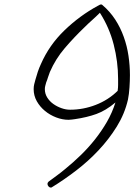

<svg xmlns="http://www.w3.org/2000/svg" viewBox="-20 -804 599 855"><path d="M558.6 -469.7Q558.6 -444.3 556.6 -414.6Q554.7 -384.8 549.8 -360.4Q535.2 -296.9 500 -240.2Q464.8 -183.6 418.9 -134.8Q373 -85.9 318.8 -44.4Q264.6 -2.9 211.9 29.3Q210.9 31.2 206.1 31.2Q200.2 31.2 195.8 25.9Q191.4 20.5 191.4 14.6Q191.4 9.8 196.3 4.9Q214.8 -8.8 233.4 -22.5Q252 -36.1 269.5 -50.8Q305.7 -80.1 339.8 -113.3Q374 -146.5 403.3 -183.6Q432.6 -220.7 456.1 -261.2Q479.5 -301.8 494.1 -347.7Q451.2 -311.5 409.2 -296.4Q367.2 -281.2 313.5 -273.4Q305.7 -272.5 299.3 -271.5Q293 -270.5 285.2 -270.5Q257.8 -270.5 230 -281.2Q202.1 -292 180.2 -310.1Q158.2 -328.1 144 -353Q129.9 -377.9 129.9 -407.2Q129.9 -418.9 132.3 -428.7Q134.8 -438.5 137.7 -449.2Q142.6 -466.8 148.4 -484.4Q154.3 -502 162.1 -518.6Q199.2 -603.5 267.1 -668.9Q335 -734.4 416 -778.3Q417 -779.3 418 -779.3Q418.9 -779.3 419.9 -780.3Q425.8 -784.2 429.7 -784.2Q434.6 -784.2 436.5 -781.2Q469.7 -752.9 493.2 -716.8Q516.6 -680.7 531.2 -639.6Q545.9 -598.6 552.2 -555.2Q558.6 -511.7 558.6 -469.7ZM505.9 -452.1Q505.9 -529.3 486.3 -605.5Q466.8 -681.6 424.8 -747.1Q408.2 -730.5 390.6 -714.8Q373 -699.2 356.4 -682.6Q310.5 -638.7 269 -590.3Q227.5 -542 202.1 -483.4Q197.3 -471.7 193.8 -460Q190.4 -448.2 185.5 -436.5Q183.6 -428.7 181.6 -421.9Q179.7 -415 179.7 -407.2Q179.7 -386.7 190.4 -369.6Q201.2 -352.5 217.8 -340.8Q234.4 -329.1 253.9 -322.3Q273.4 -315.4 292 -315.4Q350.6 -315.4 406.2 -336.9Q461.9 -358.4 503.9 -399.4Q505.9 -413.1 505.9 -425.8Q505.9 -438.5 505.9 -452.1Z"/></svg>

Font: Calligraffitti
Style: Regular
Weight: 400
Designer: Dathan Boardman
Foundry: Open Window
Version: Version 1.001